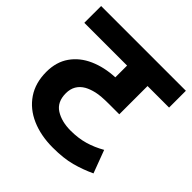

<svg xmlns="http://www.w3.org/2000/svg" viewBox="-167 -755 889 889"><g transform="rotate(45 277.5 -311.0)"><path d="M555 -512H414V-327H346Q293 -327 265 -320.5Q237 -314 217 -303Q170 -276 170 -221Q170 -164 209.5 -139Q249 -114 308 -114Q358 -114 399.5 -126Q441 -138 481 -161L523 -49Q476 -27 426 -13.5Q376 0 305 0Q227 0 166 -26.5Q105 -53 70.5 -104Q36 -155 36 -227Q36 -292 68 -337.5Q100 -383 155.5 -407.5Q211 -432 280 -435V-512H0V-622H555Z"/></g></svg>

Font: RS Noto Sans
Style: Bold
Weight: 700
Designer: Monotype Design Team
Foundry: Monotype Imaging Inc.
Version: Version 3.10